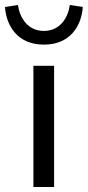

<svg xmlns="http://www.w3.org/2000/svg" viewBox="-52 -750 352 770"><path d="M-32 -722C-27 -648 17 -571 124 -571C231 -571 275 -648 280 -722L228 -730C221 -679 189 -626 124 -626C59 -626 27 -679 20 -730ZM82 -486V0H165V-486Z"/></svg>

Font: Cambridge Sans
Style: Regular
Weight: 400
Version: Version 2.020;PS 002.020;hotconv 1.0.88;makeotf.lib2.5.64775